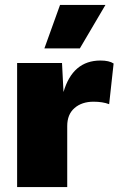

<svg xmlns="http://www.w3.org/2000/svg" viewBox="-20 -754 478 774"><path d="M222 -734H405L302 -559H159ZM49 0V-500H230L236 -383Q273 -510 385 -510Q420 -510 438 -498L420 -334Q394 -344 357 -344Q310 -344 280.5 -318.5Q251 -293 251 -246V0Z"/></svg>

Font: Elaine Sans ExtraBold
Style: Regular
Weight: 800
Designer: Wei Huang
Foundry: Wei Huang
Version: Version 2.001;December 24, 2019;FontCreator 12.0.0.2547 64-b